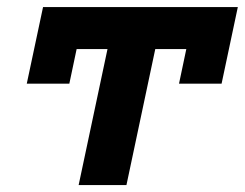

<svg xmlns="http://www.w3.org/2000/svg" viewBox="-20 -533 705 553"><path d="M344.2 0H206.5L289.6 -391.6H200.7L179.7 -292H57.1L104 -512.7H665L618.2 -292H495.6L516.6 -391.6H427.2Z"/></svg>

Font: Cadman
Style: Bold Italic
Weight: 700
Italic angle: -12°
Designer: Paul James MIller
Foundry: High-Logic / Made with FontCreator
Version: Version 2.114;March 28, 2021;FontCreator 13.0.0.2683 64-bit